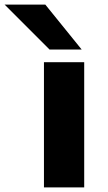

<svg xmlns="http://www.w3.org/2000/svg" viewBox="-104 -810 469 830"><path d="M86 0V-541H260V0ZM110 -596 -84 -790H92L249 -596Z"/></svg>

Font: Georama ExtraExtended SemiBold
Style: Regular
Weight: 600
Width: 8
Designer: Jean-Baptiste Levee
Foundry: Production Type
Version: Version 1.000